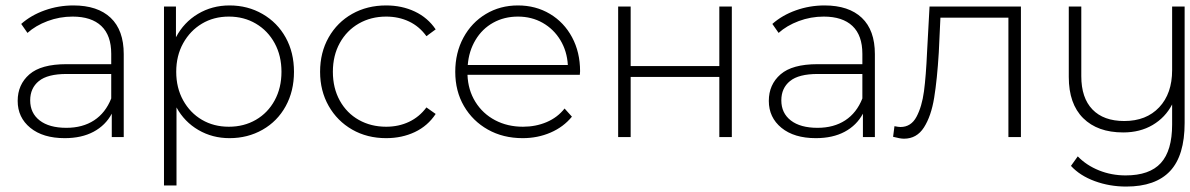

<svg xmlns="http://www.w3.org/2000/svg" viewBox="-20 -504 4376 706"><path d="M435 -305V0H391V-86Q368 -43 324 -19.5Q280 4 218 4Q138 4 91.5 -34Q45 -72 45 -133Q45 -193 88 -230.5Q131 -268 224 -268H389V-306Q389 -374 352.5 -408.5Q316 -443 247 -443Q199 -443 155 -426.5Q111 -410 81 -383L58 -416Q94 -448 144.5 -466Q195 -484 250 -484Q339 -484 387 -438.5Q435 -393 435 -305ZM389 -142V-232H225Q155 -232 123 -206Q91 -180 91 -135Q91 -88 126 -61Q161 -34 224 -34Q284 -34 326 -61.5Q368 -89 389 -142Z M824 4Q761 4 709.5 -26Q658 -56 629 -109V178H583V-480H627V-367Q656 -422 708 -453Q760 -484 824 -484Q891 -484 945.5 -452.5Q1000 -421 1030.5 -366Q1061 -311 1061 -240Q1061 -169 1030.5 -113.5Q1000 -58 945.5 -27Q891 4 824 4ZM821.5 -38Q877 -38 921 -63.5Q965 -89 990 -135Q1015 -181 1015 -240Q1015 -299 990 -345Q965 -391 921 -417Q877 -443 821.5 -443Q766 -443 722.5 -417Q679 -391 653.5 -345Q628 -299 628 -240Q628 -181 653.5 -135Q679 -89 722.5 -63.5Q766 -38 821.5 -38Z M1157 -240Q1157 -311 1188.5 -366.5Q1220 -422 1275 -453Q1330 -484 1400 -484Q1458 -484 1505.5 -461.5Q1553 -439 1582 -396L1548 -371Q1522 -407 1484 -425Q1446 -443 1400 -443Q1344 -443 1299.5 -417.5Q1255 -392 1229.5 -346Q1204 -300 1204 -240Q1204 -180 1229.5 -134Q1255 -88 1299.5 -63Q1344 -38 1400 -38Q1446 -38 1484 -56Q1522 -74 1548 -109L1582 -85Q1553 -41 1505.5 -18.5Q1458 4 1400 4Q1330 4 1275 -27.5Q1220 -59 1188.5 -114.5Q1157 -170 1157 -240Z M2112 -229H1699Q1701 -173 1728 -129.5Q1755 -86 1800.5 -62Q1846 -38 1903 -38Q1950 -38 1990 -55Q2030 -72 2056 -105L2083 -75Q2052 -37 2004.5 -16.5Q1957 4 1902 4Q1830 4 1774 -27.5Q1718 -59 1686 -114Q1654 -169 1654 -240Q1654 -310 1684 -365.5Q1714 -421 1766.5 -452.5Q1819 -484 1884.5 -484Q1950 -484 2002 -453Q2054 -422 2083.5 -367Q2113 -312 2113 -242ZM1700 -265H2068Q2065 -316 2040.5 -356.5Q2016 -397 1975.5 -420Q1935 -443 1884.5 -443Q1834 -443 1793.5 -420.5Q1753 -398 1728.5 -357Q1704 -316 1700 -265Z M2253 -480H2299V-261H2625V-480H2671V0H2625V-221H2299V0H2253Z M3197 -305V0H3153V-86Q3130 -43 3086 -19.5Q3042 4 2980 4Q2900 4 2853.5 -34Q2807 -72 2807 -133Q2807 -193 2850 -230.5Q2893 -268 2986 -268H3151V-306Q3151 -374 3114.5 -408.5Q3078 -443 3009 -443Q2961 -443 2917 -426.5Q2873 -410 2843 -383L2820 -416Q2856 -448 2906.5 -466Q2957 -484 3012 -484Q3101 -484 3149 -438.5Q3197 -393 3197 -305ZM3151 -142V-232H2987Q2917 -232 2885 -206Q2853 -180 2853 -135Q2853 -88 2888 -61Q2923 -34 2986 -34Q3046 -34 3088 -61.5Q3130 -89 3151 -142Z M3734 -480V0H3688V-439H3438L3432 -311Q3426 -212 3415 -144.5Q3404 -77 3377.5 -35.5Q3351 6 3304 6Q3290 6 3264 -1L3269 -40Q3284 -37 3291 -37Q3330 -37 3350 -74.5Q3370 -112 3377.5 -168Q3385 -224 3389 -315L3398 -480Z M4336 -480V-52Q4336 68 4282.5 125Q4229 182 4121 182Q4060 182 4005.5 162Q3951 142 3918 106L3943 71Q3975 104 4021 122.5Q4067 141 4119 141Q4207 141 4248.5 95.5Q4290 50 4290 -46V-120Q4265 -72 4218.5 -44.5Q4172 -17 4110 -17Q4016 -17 3963 -69.5Q3910 -122 3910 -221V-480H3956V-224Q3956 -144 3997 -101.5Q4038 -59 4114 -59Q4195 -59 4242.5 -109.5Q4290 -160 4290 -246V-480Z"/></svg>

Font: Montserrat Ace
Style: Light
Weight: 300
Designer: Julieta Ulanovsky
Foundry: Julieta Ulanovsky
Version: Version 1